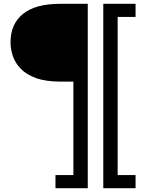

<svg xmlns="http://www.w3.org/2000/svg" viewBox="-20 -772 781 1002"><path d="M269.5 210V141.5H363V-752H438V210ZM387 -346H298Q220 -346 169 -364.2Q118 -382.5 88.8 -412.8Q59.5 -443 47.2 -479.2Q35 -515.5 35 -552Q35 -646.5 99.8 -699.2Q164.5 -752 293 -752H387ZM687.5 210H519V-752H687.5V-683.5H594V141.5H687.5Z"/></svg>

Font: Hepta Slab
Style: Regular
Weight: 400
Designer: Michael LaGattuta
Foundry: Michael LaGattuta
Version: Version 1.100